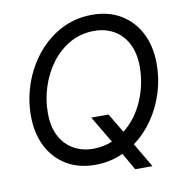

<svg xmlns="http://www.w3.org/2000/svg" viewBox="-88 -821 925 972"><g transform="rotate(-10 375.0 -335.0)"><path d="M335 11.7Q249.5 11.7 186.8 -26.1Q124 -64 89.8 -131.8Q55.7 -199.7 55.7 -288.6Q55.7 -374.5 84.2 -455.1Q112.8 -535.6 165.3 -599.9Q217.8 -664.1 290 -701.7Q362.3 -739.3 449.2 -739.3Q534.7 -739.3 597.4 -701.2Q660.2 -663.1 694.3 -595.5Q728.5 -527.8 728.5 -438Q728.5 -362.3 706.1 -290.5Q683.6 -218.8 642.3 -158.7Q601.1 -98.6 543.9 -57.1L617.7 68.4H528.8L478.5 -19Q445.8 -4.4 409.7 3.7Q373.5 11.7 335 11.7ZM355 -227.5H443.8L502.9 -128.4Q568.4 -179.7 605 -263.4Q641.6 -347.2 641.6 -438Q641.6 -509.3 616 -558.1Q590.3 -606.9 546.1 -632.1Q502 -657.2 445.8 -657.2Q377 -657.2 321 -626Q265.1 -594.7 225.3 -541.7Q185.5 -488.8 164.1 -423.1Q142.6 -357.4 142.6 -288.6Q142.6 -217.8 168 -169.2Q193.4 -120.6 237.8 -95.5Q282.2 -70.3 338.4 -70.3Q390.1 -70.3 437 -89.4Z"/></g></svg>

Font: Inter Display
Style: Italic
Weight: 400
Italic angle: -9.39999°
Designer: Rasmus Andersson
Foundry: rsms
Version: Version 4.000;git-a52131595